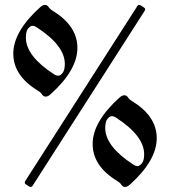

<svg xmlns="http://www.w3.org/2000/svg" viewBox="-20 -738 680 768"><path d="M33.2 0ZM81.5 -14.6Q81.5 -14.6 528.8 -712.9Q532.2 -718.3 536.1 -718.3Q540 -718.3 543.9 -715.8L554.7 -709Q560.5 -705.1 560.5 -701.7Q560.5 -697.8 558.1 -693.8L110.8 4.4Q107.4 9.8 103.5 9.8Q99.6 9.8 95.7 7.3L85 0.5Q79.1 -3.4 79.1 -6.8Q79.1 -10.7 81.5 -14.6ZM458 -347.7Q468.3 -356.9 477.3 -356.9Q486.3 -356.9 491.9 -348.4Q497.6 -339.8 507.3 -334Q606.9 -273.9 606.9 -185.1Q606.9 -96.2 499.5 0.5Q489.3 9.8 480.2 9.8Q471.2 9.8 465.6 1.2Q460 -7.3 450.2 -13.2Q350.6 -73.2 350.6 -162.1Q350.6 -251 458 -347.7ZM400.9 -226.1Q400.9 -152.8 512.7 -80.1Q522 -73.7 530.3 -73.7Q538.6 -73.7 547.6 -84.7Q556.6 -95.7 556.6 -121.1Q556.6 -194.3 444.8 -267.1Q435.5 -273.4 427.2 -273.4Q418.9 -273.4 409.9 -262.7Q400.9 -252 400.9 -226.1ZM140.6 -709Q150.9 -718.3 159.9 -718.3Q168.9 -718.3 174.6 -709.7Q180.2 -701.2 189.9 -695.3Q289.6 -635.3 289.6 -546.4Q289.6 -457.5 182.1 -360.8Q171.9 -351.6 162.8 -351.6Q153.8 -351.6 148.2 -360.1Q142.6 -368.7 132.8 -374.5Q33.2 -434.6 33.2 -523.4Q33.2 -612.3 140.6 -709ZM83.5 -587.4Q83.5 -514.2 195.3 -441.4Q204.6 -435.1 212.9 -435.1Q221.2 -435.1 230.2 -446Q239.3 -457 239.3 -482.4Q239.3 -555.7 127.4 -628.4Q118.2 -634.8 109.9 -634.8Q101.6 -634.8 92.5 -624Q83.5 -613.3 83.5 -587.4Z"/></svg>

Font: UnifrakturMaguntia19
Style: Book
Weight: 400
Designer: j. 'mach' wust, Gerrit Ansmann, Georg Duffner, based on a font by Peter Wiegel, original typeface by Carl Albert Fahrenw
Version: Version 2017-03-19